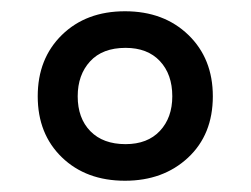

<svg xmlns="http://www.w3.org/2000/svg" viewBox="-20 -744 445 341"><path d="M202 -423Q133 -423 90 -464.5Q47 -506 47 -573Q47 -640 90 -682Q133 -724 202 -724Q271 -724 314.5 -682Q358 -640 358 -573Q358 -505 314 -464Q270 -423 202 -423ZM203 -488Q242 -488 264 -511.5Q286 -535 286 -573Q286 -612 264 -635.5Q242 -659 203 -659Q162 -659 140 -635Q118 -611 118 -573Q118 -534 140.5 -511Q163 -488 203 -488Z"/></svg>

Font: Noto Sans Telugu SemiCondensed Medium
Style: Regular
Weight: 500
Width: 4
Designer: Jelle Bosma - Monotype Design Team
Foundry: Monotype Imaging Inc.
Version: Version 2.005; ttfautohint (v1.8.4.7-5d5b)